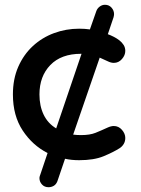

<svg xmlns="http://www.w3.org/2000/svg" viewBox="-20 -650 591 803"><path d="M311 -530Q335 -530 356 -527L383 -604Q387 -615 397 -622.5Q407 -630 419 -630Q436 -630 446.5 -618Q457 -606 457 -591Q457 -586 455 -578L431 -507Q442 -503 455 -496.5Q468 -490 479 -481.5Q490 -473 497 -462Q504 -451 504 -437Q504 -419 490 -403Q476 -387 456 -387Q444 -387 430 -394L397 -409L286 -87Q294 -86 302 -85.5Q310 -85 319 -85Q356 -85 379.5 -94.5Q403 -104 429 -116Q444 -123 456 -123Q476 -123 490 -107Q504 -91 504 -73Q504 -59 497.5 -48Q491 -37 480 -30Q453 -13 413 3.5Q373 20 311 20Q279 20 252 14L220 108Q215 121 205 127Q195 133 183 133Q166 133 155.5 121.5Q145 110 145 95Q145 91 146.5 86Q148 81 149 79L179 -10Q116 -42 75 -104Q34 -166 34 -255Q34 -320 56.5 -371Q79 -422 117.5 -457.5Q156 -493 206 -511.5Q256 -530 311 -530ZM215 -113 321 -425H319Q236 -425 190.5 -378Q145 -331 145 -255Q145 -207 162.5 -170.5Q180 -134 215 -113Z"/></svg>

Font: Varela Round Precious
Style: Medium
Weight: 500
Designer: Joe Prince
Foundry: Joe Prince
Version: Version 1.000